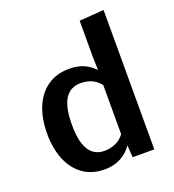

<svg xmlns="http://www.w3.org/2000/svg" viewBox="-139 -869 892 986"><g transform="rotate(-20 307.0 -376.5)"><path d="M267.6 9.8Q195.3 9.8 146.7 -25.6Q98.1 -61 73.5 -122.6Q48.8 -184.1 48.8 -262.7Q48.8 -344.7 74.2 -406.7Q99.6 -468.8 148.9 -503.7Q198.2 -538.6 269.5 -538.6Q319.3 -538.1 352.8 -521.5Q386.2 -504.9 406.2 -481.4L404.3 -559.1V-752L538.6 -761.7V0H420.4L416 -66.4Q392.1 -31.2 353.8 -10.7Q315.4 9.8 267.6 9.8ZM295.4 -80.1Q330.6 -80.1 359.1 -93.5Q387.7 -106.9 405.3 -131.8V-399.4Q389.2 -421.9 362.3 -435.5Q335.4 -449.2 298.3 -449.2Q272.5 -449.2 251.5 -439.2Q230.5 -429.2 215.3 -407.2Q200.2 -385.3 192.1 -349.9Q184.1 -314.5 184.1 -263.7Q184.1 -198.7 197.3 -158.4Q210.4 -118.2 235.6 -99.1Q260.7 -80.1 295.4 -80.1Z"/></g></svg>

Font: Comme SemiBold
Style: Regular
Weight: 600
Version: Version 1.000;gftools[0.9.27]